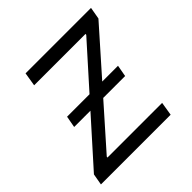

<svg xmlns="http://www.w3.org/2000/svg" viewBox="-148 -671 795 795"><g transform="rotate(-45 249.5 -273.0)"><path d="M5.4 0 14.2 -49.8 400.4 -481 400.9 -485.8H100.1L109.9 -545.9H493.2L483.9 -493.2L104 -64.5L103 -59.6H423.3L413.6 0ZM95.2 -246.6 104.5 -297.4H402.8L393.6 -246.6Z"/></g></svg>

Font: Inter Tight Light
Style: Italic
Weight: 300
Italic angle: -9.39999°
Designer: Rasmus Andersson
Foundry: rsms
Version: Version 3.004